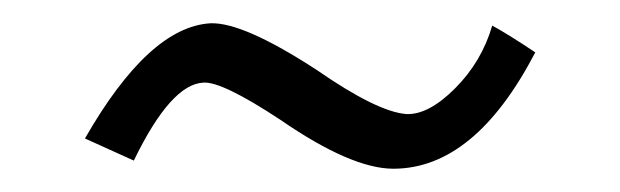

<svg xmlns="http://www.w3.org/2000/svg" viewBox="-20 -345 533 165"><path d="M440 -300Q388 -200 318 -200Q282 -200 221 -242Q171 -275 155 -274Q127 -273 95 -207L53 -226Q108 -322 161 -325Q189 -326 252 -285Q304 -249 329 -247Q348 -246 371 -269Q394 -292 403 -323Q416 -316 440 -300Z"/></svg>

Font: GFS Neohellenic Rg
Style: Italic
Weight: 400
Italic angle: -12°
Designer: Takis Katsoulidis and George D. Matthiopoulos
Foundry: Takis Katsoulidis and George D. Matthiopoulos
Version: Version 1.0